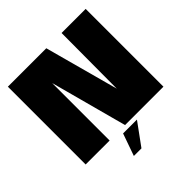

<svg xmlns="http://www.w3.org/2000/svg" viewBox="-220 -841 1178 1178"><g transform="rotate(-45 369.5 -251.5)"><path d="M27.5 0V-675H361L491.5 -194L493.5 -675H702.5V0H369.5L235.5 -498.5V0ZM273.6 172.2 324.6 27.7H444.8L339.5 172.2Z"/></g></svg>

Font: Anybody Black
Style: Regular
Weight: 900
Designer: Tyler Finck
Foundry: Etcetera Type Company
Version: Version 1.010; ttfautohint (v1.8.3) -l 8 -r 50 -G 200 -x 14 